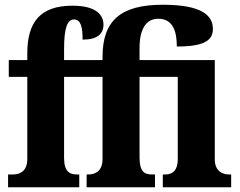

<svg xmlns="http://www.w3.org/2000/svg" viewBox="-20 -789 1011 809"><path d="M14 0H314V-54H302C274 -54 250 -66 250 -123V-465H412V-118C412 -62 373 -54 354 -54H345V0H633V-54H619C587 -54 568 -68 568 -125V-465H729V-119C729 -62 698 -54 678 -54H666V0H954V-54H944C925 -54 885 -62 885 -118V-536H568V-588C568 -667 596 -710 647 -710C713 -710 725 -649 725 -593C839 -593 877 -618 877 -667C877 -723 832 -769 666 -769C489 -769 412 -703 412 -549V-536H250V-582C250 -673 264 -707 292 -707C321 -707 328 -674 328 -622C391 -622 416 -647 416 -685C416 -721 392 -765 285 -765C148 -765 95 -694 95 -564V-536H17V-465H95V-118C95 -62 56 -54 37 -54H14Z"/></svg>

Font: Noto Serif Condensed ExtraBold
Style: Regular
Weight: 800
Width: 3
Designer: Monotype Design Team
Foundry: Monotype Imaging Inc.
Version: Version 2.013